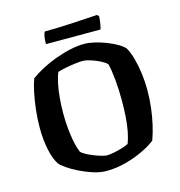

<svg xmlns="http://www.w3.org/2000/svg" viewBox="-123 -967 1008 1075"><g transform="rotate(-15 381.5 -429.0)"><path d="M363 0Q326 0 286 -13Q246 -26 209.5 -44Q173 -62 146.5 -80.5Q120 -99 110 -111Q87 -145 75 -204Q63 -263 63 -328Q63 -382 69 -434.5Q75 -487 84.5 -532Q94 -577 105 -606Q133 -627 171.5 -647.5Q210 -668 254.5 -684.5Q299 -701 343 -710.5Q387 -720 425 -720Q452 -720 485.5 -712Q519 -704 552 -691Q585 -678 610.5 -663Q636 -648 649 -633Q665 -605 676.5 -563Q688 -521 694 -474Q700 -427 700 -381Q700 -329 694 -278Q688 -227 677.5 -181.5Q667 -136 653 -98Q626 -76 578.5 -53Q531 -30 474.5 -15Q418 0 363 0ZM387 -84Q404 -84 429 -89Q454 -94 478.5 -101.5Q503 -109 515 -116Q526 -144 533.5 -182.5Q541 -221 544 -266.5Q547 -312 547 -358Q547 -423 541.5 -480.5Q536 -538 527 -574Q521 -582 504 -592Q487 -602 466.5 -610.5Q446 -619 426 -624.5Q406 -630 392 -630Q375 -630 347 -626.5Q319 -623 291.5 -617.5Q264 -612 245 -606Q234 -580 226.5 -544Q219 -508 215 -465Q211 -422 211 -375Q211 -311 219.5 -248Q228 -185 245 -144Q252 -135 271 -124.5Q290 -114 312.5 -105Q335 -96 356 -90Q377 -84 387 -84ZM218 -774Q218 -803 222 -821.5Q226 -840 230 -844Q263 -844 307.5 -845.5Q352 -847 398 -849.5Q444 -852 481 -854.5Q518 -857 535 -858L546 -849Q545 -823 541 -802.5Q537 -782 534 -774Z"/></g></svg>

Font: Texturina Medium 12pt
Style: Bold
Weight: 700
Version: Version 1.002